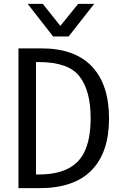

<svg xmlns="http://www.w3.org/2000/svg" viewBox="-20 -980 640 1000"><path d="M76.2 0ZM181.6 -71.3Q357.9 -71.3 416 -181.6Q452.1 -250 452.1 -364.7Q452.1 -507.3 394.3 -582Q336.4 -656.7 182.6 -656.7H167.5V-71.3ZM76.2 -728H195.8Q369.6 -728 458.7 -633.8Q547.9 -539.6 547.9 -363Q547.9 -186.5 457 -93.3Q366.2 0 185.1 0H76.2ZM202.6 -960 294.4 -845.2 387.2 -960H470.7L337.4 -790H256.8L124 -960Z"/></svg>

Font: Oxygen Mono
Style: Regular
Weight: 400
Designer: Vernon Adams
Foundry: Vernon Adams
Version: Version 0.201; ttfautohint (v0.8) -r 50 -G 200 -x